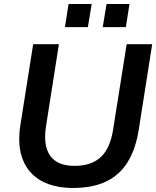

<svg xmlns="http://www.w3.org/2000/svg" viewBox="-20 -925 777 955"><path d="M342 10Q274 10 220.5 -9.5Q167 -29 131.5 -68.5Q96 -108 82.5 -167.5Q69 -227 82 -307L145 -705H273L209 -298Q194 -201 229.5 -150.5Q265 -100 351 -100Q433 -100 480 -142.5Q527 -185 542 -277L610 -705H737L670 -279Q655 -185 616 -120.5Q577 -56 509.5 -23Q442 10 342 10ZM491 -790 510 -905H624L606 -790ZM303 -790 321 -905H436L417 -790Z"/></svg>

Font: Nunito Sans 12pt
Style: Bold Italic
Weight: 700
Italic angle: -9°
Designer: Vernon Adams
Foundry: Vernon Adams
Version: Version 3.101;gftools[0.9.27]